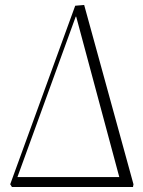

<svg xmlns="http://www.w3.org/2000/svg" viewBox="-20 -751 576 771"><path d="M28 0 21 -11 282 -728 318 -731 516 -11 514 0ZM50 -40H459L286 -684H284Z"/></svg>

Font: Literata 72pt ExtraLight
Style: Italic
Weight: 200
Italic angle: -2°
Designer: Latin by Veronika Burian and Jose Scaglione. Greek by Irene Vlachou. Cyrillic by Vera Evstafieva
Foundry: TypeTogether
Version: Version 3.002